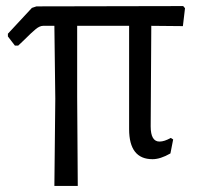

<svg xmlns="http://www.w3.org/2000/svg" viewBox="-20 -519 667 632"><path d="M476 -103 478 -434 582 -433 589 -492 583 -499 100 -498 85 -493 6 -408V-399L29 -369H40L58 -386C76 -404 89.3 -416.5 98 -423.5C106.7 -430.5 114.7 -434 122 -434H159L162 -194L159 93H236L234 -201V-434H405V-94C405 -28 430.7 5 482 5C499.3 5 519 -1.3 541 -14L550 -60L542 -65C528 -57 515.7 -53 505 -53C485.7 -53 476 -69.7 476 -103Z"/></svg>

Font: Alegreya Sans SC
Style: Regular
Weight: 400
Designer: Juan Pablo del Peral
Foundry: Huerta Tipografica
Version: Version 1.000;PS 001.000;hotconv 1.0.70;makeotf.lib2.5.58329